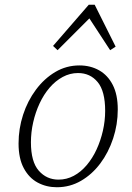

<svg xmlns="http://www.w3.org/2000/svg" viewBox="-20 -775 556 807"><path d="M219 12Q175 12 138.5 -7.5Q102 -27 80 -68Q58 -109 58 -172Q58 -234 77 -292.5Q96 -351 131 -398Q166 -445 212.5 -472.5Q259 -500 314 -500Q360 -500 396.5 -479.5Q433 -459 454 -418Q475 -377 475 -315Q475 -252 455.5 -193Q436 -134 401.5 -88Q367 -42 320.5 -15Q274 12 219 12ZM226 -20Q260 -20 290 -36Q320 -52 344.5 -81Q369 -110 386 -147Q403 -184 412.5 -225.5Q422 -267 422 -309Q422 -392 390.5 -430Q359 -468 308 -468Q274 -468 243.5 -451.5Q213 -435 188.5 -406.5Q164 -378 146.5 -340.5Q129 -303 119.5 -261Q110 -219 110 -177Q110 -95 143 -57.5Q176 -20 226 -20ZM443 -564 345 -714H372L222 -564L203 -582L353 -755H378L466 -579Z"/></svg>

Font: Source Serif 4 Light
Style: Italic
Weight: 300
Italic angle: -12°
Designer: Frank Grießhammer
Foundry: Adobe Systems Incorporated
Version: Version 4.004;hotconv 1.0.116;makeotfexe 2.5.65601